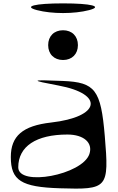

<svg xmlns="http://www.w3.org/2000/svg" viewBox="-20 -1114 701 1136"><path d="M44 -185C44 -46 106 -7 335 0C618 9 626 0 600 -309C577 -583 543 -627 353 -635C159 -643 155 -640 326 -608C600 -557 573 -422 282 -389C114 -370 44 -309 44 -185ZM88 -124C88 -248 194 -318 379 -318C476 -318 531 -269 509 -203C468 -79 88 -8 88 -124ZM265 -847C265 -794 300 -759 353 -759C406 -759 441 -794 441 -847C441 -900 406 -935 353 -935C300 -935 265 -900 265 -847ZM199 -1054C287 -1031 419 -1031 507 -1054C591 -1076 521 -1094 353 -1094C185 -1094 115 -1076 199 -1054Z"/></svg>

Font: Venom Sans
Style: Regular
Weight: 400
Version: Version 1.001